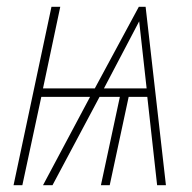

<svg xmlns="http://www.w3.org/2000/svg" viewBox="-20 -547 568 567"><path d="M20 0 132 -527H158L107 -286H260L390 -527H410L470 0H444L415 -261H360L304 0H278L334 -261H274L135 0H107L246 -261H102L46 0ZM287 -286H413L391 -484Z"/></svg>

Font: Noto Sans UI SemiCondensed Thin
Style: Italic
Weight: 250
Width: 4
Italic angle: -12°
Designer: Monotype Design Team
Foundry: Monotype Imaging Inc.
Version: Version 1.901